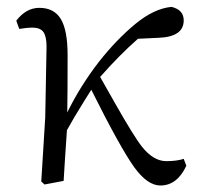

<svg xmlns="http://www.w3.org/2000/svg" viewBox="-20 -537 598 570"><path d="M456.1 13.7Q418 13.7 378.9 -40Q337.9 -96.7 251 -270.5Q244.1 -258.8 229.5 -236.3Q197.3 -184.6 178.7 -150.4Q176.8 -122.1 172.9 -64.5Q169.9 -21.5 168.9 0L112.3 10.7L102.5 2L114.3 -188.5L118.2 -398.4Q118.2 -428.7 108.9 -441.9Q99.6 -455.1 75.2 -455.1Q62.5 -455.1 37.1 -451.2L28.3 -475.6Q57.6 -513.7 96.7 -513.7Q140.6 -513.7 160.6 -480.5Q180.7 -447.3 180.7 -373Q180.7 -252.9 179.7 -203.1Q217.8 -281.2 274.4 -354.5Q327.1 -420.9 382.3 -466.3Q437.5 -511.7 489.3 -516.6Q525.4 -507.8 525.4 -476.6Q525.4 -427.7 451.2 -424.8L389.6 -421.9Q335.9 -375 277.3 -308.6Q293 -281.2 319.3 -234.4Q377.9 -130.9 401.4 -101.6Q435.5 -58.6 473.6 -58.6Q504.9 -58.6 525.4 -65.4L533.2 -44.9Q505.9 13.7 456.1 13.7Z"/></svg>

Font: Bpmf Zihi Box R
Style: R
Weight: 400
Foundry: But Ko
Version: Version 1.320